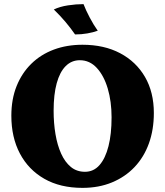

<svg xmlns="http://www.w3.org/2000/svg" viewBox="-20 -902 801 931"><path d="M380 9Q272 9 195 -35Q118 -79 76.5 -157.5Q35 -236 35 -341Q35 -421 60.5 -484.5Q86 -548 132 -593Q178 -638 241 -661.5Q304 -685 380 -685Q485 -685 562.5 -644Q640 -603 683 -529Q726 -455 726 -354Q726 -273 702 -206.5Q678 -140 632.5 -92Q587 -44 523 -17.5Q459 9 380 9ZM392 -69Q434 -69 462.5 -101.5Q491 -134 506 -193Q521 -252 521 -333Q521 -410 502.5 -472.5Q484 -535 449.5 -572.5Q415 -610 367 -610Q327 -610 298.5 -581.5Q270 -553 255 -498.5Q240 -444 240 -365Q240 -305 249 -251.5Q258 -198 276.5 -157Q295 -116 323.5 -92.5Q352 -69 392 -69ZM344 -735Q324 -764 298.5 -794.5Q273 -825 241 -856Q270 -870 309.5 -876Q349 -882 385 -882Q396 -853 415 -817Q434 -781 454 -753Q432 -745 403.5 -740Q375 -735 344 -735Z"/></svg>

Font: Vollkorn Black
Style: Regular
Weight: 900
Designer: Friedrich Althausen
Foundry: Friedrich Althausen
Version: Version 5.000